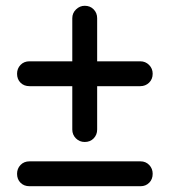

<svg xmlns="http://www.w3.org/2000/svg" viewBox="-20 -644 587 664"><path d="M273 -153Q255 -153 242.5 -165.5Q230 -178 230 -196V-346H82Q63 -346 51 -358Q39 -370 39 -389Q39 -407 51 -419.5Q63 -432 82 -432H230V-581Q230 -599 243 -611.5Q256 -624 273 -624Q292 -624 304 -611.5Q316 -599 316 -581V-432H465Q483 -432 495.5 -419.5Q508 -407 508 -389Q508 -370 495.5 -358Q483 -346 465 -346H316V-196Q316 -178 304 -165.5Q292 -153 273 -153ZM82 0Q63 0 51 -12Q39 -24 39 -43Q39 -61 51 -73.5Q63 -86 82 -86H466Q484 -86 496 -73.5Q508 -61 508 -43Q508 -24 496 -12Q484 0 466 0Z"/></svg>

Font: Comfortaa Medium
Style: Regular
Weight: 500
Designer: Johan Aakerlund
Foundry: Johan Aakerlund
Version: Version 3.104; ttfautohint (v1.8.1.43-b0c9)